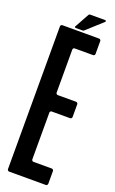

<svg xmlns="http://www.w3.org/2000/svg" viewBox="-154 -825 516 863"><g transform="rotate(20 104.0 -394.0)"><path d="M7.8 -691.4Q7.8 -695.3 10.3 -697.8Q12.7 -700.2 16.6 -700.2H191.9Q195.3 -700.2 198 -697.8Q200.7 -695.3 200.7 -691.4V-629.9Q200.7 -626 198 -623.5Q195.3 -621.1 191.9 -621.1H104.5Q100.6 -621.1 98.1 -618.7Q95.7 -616.2 95.7 -612.3V-406.7Q95.7 -403.3 98.1 -400.9Q101.1 -397.9 104.5 -397.9H191.9Q195.3 -397.9 197.8 -395.5Q200.7 -392.6 200.7 -389.2V-328.1Q200.7 -324.2 198 -321.8Q195.3 -319.3 191.9 -319.3H104Q100.6 -319.3 98.1 -316.9Q95.7 -314.5 95.7 -310.5V-87.4Q95.7 -84 98.1 -81.5Q101.1 -78.6 104 -78.6H191.9Q195.3 -78.6 198 -75.9Q200.7 -73.2 200.7 -69.8V-8.8Q200.7 -5.4 197.8 -2.4Q195.3 0 191.9 0H16.6Q13.2 0 10.7 -2.4Q7.8 -5.4 7.8 -8.8ZM115.7 -710.9Q113.8 -709 109.9 -709H76.7Q74.2 -709 72.8 -710.9Q71.3 -712.9 72.8 -715.3L110.4 -783.2Q112.3 -787.6 118.2 -787.6H189Q192.4 -787.6 193.4 -784.7Q194.3 -781.2 191.9 -779.8Z"/></g></svg>

Font: Silence Rounded
Style: Regular
Weight: 400
Designer: Lilo Joris
Foundry: Lilo Joris
Version: Version 1.019;Fontself Maker 3.5.7